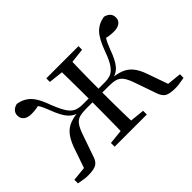

<svg xmlns="http://www.w3.org/2000/svg" viewBox="-98 -774 1025 1025"><g transform="rotate(-45 415.0 -261.0)"><path d="M17 0V-27L145 -40L90 -13L138 -152Q154 -195 174 -219.5Q194 -244 224 -255.5Q254 -267 301 -271L297 -261Q258 -268 234 -294.5Q210 -321 187 -383Q173 -420 160.5 -439.5Q148 -459 129 -479L177 -448Q160 -443 143 -440Q126 -437 104 -437Q76 -437 60 -449.5Q44 -462 44 -484Q44 -520 86 -531Q130 -524 159 -495Q188 -466 213 -394Q232 -346 248.5 -321.5Q265 -297 285 -288.5Q305 -280 331 -280H415V-251H333Q301 -251 280.5 -245.5Q260 -240 247 -223Q234 -206 222 -173L178 -47Q169 -15 149.5 -3Q130 9 86 9Q69 9 51.5 6Q34 3 17 0ZM814 0Q797 3 779.5 6Q762 9 746 9Q700 9 681.5 -3Q663 -15 653 -47L609 -173Q597 -206 583.5 -223Q570 -240 550.5 -245.5Q531 -251 498 -251H415V-280H500Q528 -280 547 -288.5Q566 -297 583 -321.5Q600 -346 617 -394Q643 -466 671.5 -495Q700 -524 744 -531Q787 -520 787 -483Q787 -461 770.5 -449Q754 -437 727 -437Q704 -437 688 -440Q672 -443 656 -448L702 -479Q682 -459 670 -439.5Q658 -420 644 -383Q622 -321 598 -294.5Q574 -268 533 -261L530 -271Q576 -267 606 -255.5Q636 -244 656.5 -219.5Q677 -195 692 -152L741 -13L686 -40L814 -27ZM375 0Q376 -24 376.5 -66Q377 -108 377.5 -158.5Q378 -209 378 -257V-274Q378 -315 377.5 -362Q377 -409 376.5 -450.5Q376 -492 375 -516H456Q455 -492 454 -450.5Q453 -409 452.5 -362Q452 -315 452 -274V-257Q452 -209 452.5 -158.5Q453 -108 454 -66Q455 -24 456 0ZM294 0V-28L401 -39H431L537 -28V0ZM294 -489V-516H537V-489L431 -477H401Z"/></g></svg>

Font: Noto Serif JP
Style: Regular
Weight: 400
Designer: Ryoko NISHIZUKA  (kana & ideographs); Frank Grießhammer (Latin, Greek & Cyrillic); Wenlong ZHANG  (bopomofo); Sandoll Co
Foundry: Adobe
Version: Version 2.003-H1;hotconv 1.1.1;makeotfexe 2.6.0